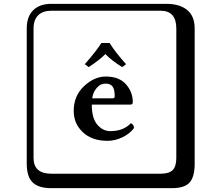

<svg xmlns="http://www.w3.org/2000/svg" viewBox="-20 -774 1140 1006"><path d="M554.2 -548.8Q584 -500.5 640.6 -437.5L620.1 -422.4Q564.5 -457 532.2 -490.7Q504.4 -461.9 444.8 -422.4L424.3 -437.5Q487.8 -510.3 511.2 -548.8ZM462.9 -258.8H569.8Q581.1 -258.8 581.1 -269Q581.1 -307.1 569.1 -321.5Q557.1 -335.9 534.2 -335.9Q522 -335.9 510 -331.5Q498 -327.1 482.9 -308.3Q467.8 -289.6 462.9 -258.8ZM666 -128.9Q682.1 -120.1 682.1 -103Q660.2 -73.2 621.6 -54.7Q583 -36.1 543 -36.1Q461.9 -36.1 414.1 -81.1Q366.2 -126 366.2 -192.9Q366.2 -272 420.2 -322.5Q474.1 -373 534.2 -373Q604 -373 639.9 -332.5Q675.8 -292 675.8 -238.8Q675.8 -225.6 663.1 -226.1H460.9Q460.9 -154.3 490 -120.6Q519 -86.9 558.1 -86.9Q627 -86.9 666 -128.9ZM249 -717.8Q204.1 -717.8 179.9 -693.8Q155.8 -669.9 155.8 -625V53.2Q155.8 136.2 249 136.2H820.8Q865.7 136.2 884.8 117.2Q903.8 98.1 903.8 53.2V-625Q903.8 -717.8 820.8 -717.8ZM1000 84Q1000 152.8 973.4 182.4Q946.8 211.9 880.9 211.9H249Q181.2 211.9 150.6 181.4Q120.1 150.9 120.1 84V-625Q120.1 -687 154.1 -720.5Q188 -753.9 249 -753.9H851.1Q920.9 -753.9 960.4 -721.9Q1000 -689.9 1000 -625Z"/></svg>

Font: Linux Biolinum Keyboard
Style: Regular
Weight: 700
Designer: Philipp H. Poll
Foundry: Philipp H. Poll
Version: Version 0.6.1 ; ttfautohint (v0.9)